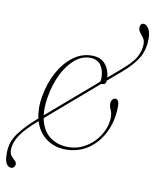

<svg xmlns="http://www.w3.org/2000/svg" viewBox="-117 -786 820 1013"><g transform="rotate(10 293.0 -280.0)"><path d="M102 -120.5 109.5 -127Q103.5 -152 103 -181.8Q102.5 -211.5 108.5 -245Q121 -317.5 152.8 -375.8Q184.5 -434 230.2 -468.2Q276 -502.5 329.5 -502.5Q377.5 -502.5 402 -474Q426.5 -445.5 430 -402.5L499.5 -462.5Q548 -503.5 567.5 -536.5Q587 -569.5 588 -608.5Q588 -628 578.8 -641.5Q569.5 -655 560.2 -666.2Q551 -677.5 551 -691Q551.5 -715 571 -715Q584 -715 596.5 -696.2Q609 -677.5 609 -642Q609 -585.5 585.2 -542.2Q561.5 -499 503.5 -449L430 -386Q429 -364 411.5 -364.5Q407 -364.5 403 -363L136.5 -133.5Q148.5 -70 189.5 -37.8Q230.5 -5.5 290 -5.5Q331 -5.5 366.5 -22.5Q402 -39.5 428.5 -67.8Q455 -96 469.8 -130Q484.5 -164 485 -198Q485 -221 476.8 -238.2Q468.5 -255.5 469 -270Q469 -282.5 475.5 -291.2Q482 -300 492 -300Q512 -300 512 -259.5Q511 -184 481.2 -123Q451.5 -62 399.2 -26.2Q347 9.5 279 9.5Q219.5 9.5 175.2 -22.5Q131 -54.5 113 -113L109.5 -110Q49 -58 22.5 -18.2Q-4 21.5 -4.5 60.5Q-5 81 4.8 92.8Q14.5 104.5 24.2 113Q34 121.5 34 132Q33.5 141.5 27.2 148Q21 154.5 12 154.5Q-3.5 154.5 -13.8 137Q-24 119.5 -23 77.5Q-22.5 21.5 11.8 -25.2Q46 -72 102 -120.5ZM137 -240Q129 -190 134 -148L397.5 -375Q399.5 -383.5 400 -393.5Q400 -436 381 -462.8Q362 -489.5 322.5 -489.5Q279.5 -489.5 241.5 -457.5Q203.5 -425.5 176 -369.5Q148.5 -313.5 137 -240Z"/></g></svg>

Font: Fraunces 144pt Soft Thin
Style: Italic
Weight: 100
Italic angle: -16°
Version: Version 1.000;[0bf87f6ff]